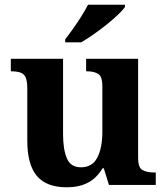

<svg xmlns="http://www.w3.org/2000/svg" viewBox="-20 -786 707 816"><path d="M264 10Q177 10 136.5 -38.5Q96 -87 96 -188V-412Q96 -455 81 -469Q66 -483 29 -483H26V-536H248V-216Q248 -152 264 -113.5Q280 -75 324 -75Q372 -75 393.5 -116Q415 -157 415 -227V-419Q415 -462 396.5 -472.5Q378 -483 349 -483H346V-536H567V-116Q567 -73 586 -63Q605 -53 634 -53H642V0H443L421 -71H416Q390 -28 352.5 -9Q315 10 264 10ZM257 -619Q272 -638 290.5 -664Q309 -690 326 -717Q343 -744 354 -766H511V-756Q502 -743 481 -723Q460 -703 432.5 -681Q405 -659 377 -639.5Q349 -620 325 -606H257Z"/></svg>

Font: Noto Serif Myanmar
Style: Bold
Weight: 700
Designer: Ben Mitchell and the Monotype Design Team
Foundry: Monotype Imaging Inc.
Version: Version 2.106; ttfautohint (v1.8.4.7-5d5b)